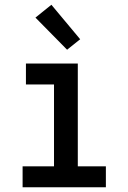

<svg xmlns="http://www.w3.org/2000/svg" viewBox="-20 -787 540 807"><path d="M75 0V-88H207V-432H89V-520H307V-88H425V0ZM262 -578 129 -713 196 -767 317 -622Z"/></svg>

Font: Iosevka Curly Slab Semibold
Style: Regular
Weight: 600
Monospace: yes
Designer: Belleve Invis
Foundry: Belleve Invis
Version: Version 22.1.2; ttfautohint (v1.8.4)